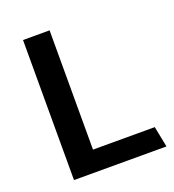

<svg xmlns="http://www.w3.org/2000/svg" viewBox="-126 -778 794 876"><g transform="rotate(-20 271.5 -340.0)"><path d="M533 0H84V-680H213V-101H513Z"/></g></svg>

Font: Palanquin Dark
Style: Regular
Weight: 400
Designer: Pria Ravichandran
Version: Version 1.001